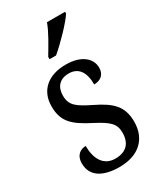

<svg xmlns="http://www.w3.org/2000/svg" viewBox="-195 -838 779 921"><g transform="rotate(-30 194.0 -378.0)"><path d="M151 -619V-606H187C236 -647 307 -721 329 -756V-766H229C213 -721 179 -666 151 -619ZM184 10C289 10 353 -47 353 -144C353 -228 312 -268 223 -311C148 -348 119 -368 119 -422C119 -469 144 -501 196 -501C248 -501 276 -464 276 -394C315 -394 337 -417 337 -452C337 -502 293 -545 204 -545C110 -545 46 -495 46 -405C46 -320 86 -284 180 -236C255 -197 278 -175 278 -126C278 -69 248 -35 187 -35C121 -35 93 -89 93 -159C66 -159 35 -143 35 -95C35 -25 92 10 184 10Z"/></g></svg>

Font: Noto Serif Sinhala Condensed
Style: Regular
Weight: 400
Width: 3
Designer: Jelle Bosma - Monotype Design Team
Foundry: Monotype Imaging Inc.
Version: Version 2.007